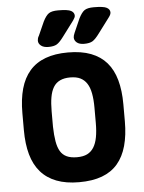

<svg xmlns="http://www.w3.org/2000/svg" viewBox="-56 -855 683 911"><g transform="rotate(-5 285.0 -399.5)"><path d="M525 -339Q525 -405 511 -455Q497 -505 468 -538.5Q439 -572 393.5 -589.5Q348 -607 284 -607Q222 -607 176.5 -590Q131 -573 101.5 -539Q72 -505 58 -455Q44 -405 44 -339V-258Q44 -192 58 -142Q72 -92 101.5 -58Q131 -24 176.5 -6.5Q222 11 284 11Q348 11 393.5 -6Q439 -23 468 -57Q497 -91 511 -141.5Q525 -192 525 -258ZM183 -262V-335Q183 -374 188 -402.5Q193 -431 204.5 -450Q216 -469 236 -478.5Q256 -488 284 -488Q314 -488 333 -478.5Q352 -469 364 -450.5Q376 -432 381.5 -403Q387 -374 387 -335V-262Q387 -223 381.5 -194Q376 -165 364 -146Q352 -127 333 -117.5Q314 -108 284 -108Q255 -108 235.5 -117Q216 -126 205 -144.5Q194 -163 189 -192Q184 -221 183 -262ZM255 -810Q225 -810 211 -800.5Q197 -791 183 -763L154 -698Q150 -692 148.5 -685.5Q147 -679 147 -675Q147 -661 159.5 -651Q172 -641 195 -641Q221 -641 235 -649.5Q249 -658 268 -684L322 -756Q332 -770 332 -778Q332 -793 317 -801.5Q302 -810 255 -810ZM425 -810Q395 -810 381 -800.5Q367 -791 353 -763L324 -697Q318 -683 318 -675Q318 -661 330 -651Q342 -641 365 -641Q391 -641 405 -649.5Q419 -658 438 -684L492 -756Q502 -769 502 -779Q502 -793 487 -801.5Q472 -810 425 -810Z"/></g></svg>

Font: Beiruti ExtraBold
Style: Regular
Weight: 800
Designer: Arlette Boutros
Foundry: Boutros
Version: Version 1.41